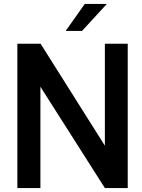

<svg xmlns="http://www.w3.org/2000/svg" viewBox="-20 -954 718 974"><path d="M68 0V-732H186L512 -215V-732H628V0H512L185 -514V0ZM313 -797 410 -934H522L396 -797Z"/></svg>

Font: Exo
Style: DemiBold
Weight: 600
Designer: Natanael Gama
Version: Version 1.00